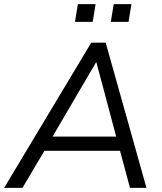

<svg xmlns="http://www.w3.org/2000/svg" viewBox="-39 -912 788 932"><path d="M-19 0 404 -705H474L672 0H592L539 -197L571 -180H145L186 -196L70 0ZM427 -609 208 -235 186 -249H552L529 -234L429 -609ZM499 -806 513 -892H599L585 -806ZM325 -806 339 -892H425L411 -806Z"/></svg>

Font: Nunito Sans 12pt ExtraLight 12pt
Style: Italic
Weight: 400
Italic angle: -9°
Version: Version 3.101;gftools[0.9.27]